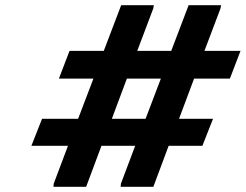

<svg xmlns="http://www.w3.org/2000/svg" viewBox="-20 -720 947 740"><path d="M728 -417 670 -262H801L760 -158H630L571 0H445L446 -12L501 -158H371L312 0H186L187 -12L242 -158H101L142 -262H281L340 -417H207L248 -524H380L447 -700H573L571 -688L509 -524H640L707 -700H832L830 -688L768 -524H907L866 -417ZM600 -417H469L411 -262H541Z"/></svg>

Font: Be Vietnam ExtraBold
Style: Italic
Weight: 800
Italic angle: -9.778°
Designer: Gabriel Lam
Foundry: TypeRant
Version: Version 3.000